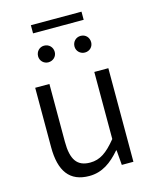

<svg xmlns="http://www.w3.org/2000/svg" viewBox="-130 -970 862 1070"><g transform="rotate(-15 301.0 -435.0)"><path d="M251 13C326 13 380 -27 431 -86H434L441 0H508V-540H427V-153C373 -87 332 -58 275 -58C200 -58 168 -103 168 -207V-540H86V-197C86 -59 138 13 251 13ZM194 -658C222 -658 243 -679 243 -705C243 -733 222 -754 194 -754C168 -754 147 -733 147 -705C147 -679 168 -658 194 -658ZM153 -836H445V-883H153ZM405 -658C433 -658 453 -679 453 -705C453 -733 433 -754 405 -754C378 -754 357 -733 357 -705C357 -679 378 -658 405 -658Z"/></g></svg>

Font: Noto Sans CJK SC DemiLight
Style: Regular
Weight: 350
Designer: Ryoko NISHIZUKA 西塚涼子 (kana, bopomofo & ideographs); Paul D. Hunt (Latin, Greek & Cyrillic); Sandoll Communications 산돌커뮤니
Foundry: Adobe
Version: Version 2.004;hotconv 1.0.118;makeotfexe 2.5.65603